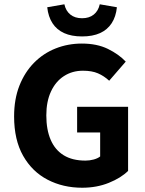

<svg xmlns="http://www.w3.org/2000/svg" viewBox="-20 -868 678 900"><path d="M365.3 12Q275.5 12 203.2 -25.6Q130.8 -63.1 88.4 -137.7Q46.1 -212.3 46.1 -322.1Q46.1 -403.4 71.1 -466.7Q96.2 -530.1 139.9 -574.2Q183.7 -618.4 241.2 -641.1Q298.8 -663.8 363.8 -663.8Q434.7 -663.8 485.9 -638.7Q537 -613.6 569.4 -579.2L491.8 -489.6Q467.6 -512 439.1 -524.3Q410.7 -536.5 368.7 -536.5Q318.6 -536.5 279.7 -511.3Q240.8 -486.1 219 -439.2Q197.1 -392.4 197.1 -327.1Q197.1 -260.1 217.6 -212.6Q238 -165.2 278.6 -140.2Q319.1 -115.2 380.5 -115.2Q400.5 -115.2 419.1 -120.3Q437.7 -125.3 449.5 -134.6V-247.2H341.5V-367.4H580.4V-66.9Q547.1 -33.9 490.3 -11Q433.6 12 365.3 12ZM364.7 -697.2Q315.1 -697.2 280.5 -712.9Q245.9 -728.6 226.1 -759.1Q206.2 -789.7 201.4 -834L281.8 -847.9Q288.4 -817.1 309.8 -799.8Q331.2 -782.5 364.7 -782.5Q398.2 -782.5 419.6 -799.8Q441 -817.1 447.6 -847.9L528 -834Q523.4 -789.7 503.4 -759.1Q483.5 -728.6 449 -712.9Q414.5 -697.2 364.7 -697.2Z"/></svg>

Font: Source Sans 3 Variable
Style: Regular
Weight: 200
Designer: Paul D. Hunt
Foundry: Adobe Systems Incorporated
Version: Version 3.026